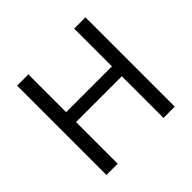

<svg xmlns="http://www.w3.org/2000/svg" viewBox="-172 -900 1085 1085"><g transform="rotate(-45 370.5 -357.0)"><path d="M643 0H553V-333H187V0H97V-714H187V-412H553V-714H643Z"/></g></svg>

Font: Noto Sans Sundanese
Style: Regular
Weight: 400
Designer: Monotype Design Team (Regular), Sérgio L. Martins (other weights)
Foundry: Monotype Imaging Inc.
Version: Version 2.003